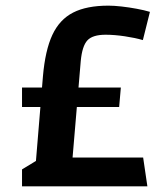

<svg xmlns="http://www.w3.org/2000/svg" viewBox="-20 -660 582 680"><path d="M105 -62 132 -389Q140 -482 165.5 -536.5Q191 -591 239 -615.5Q287 -640 364 -640Q384 -640 410.5 -637Q437 -634 464 -629Q491 -624 511 -618L486 -518Q459 -526 422 -531.5Q385 -537 354 -537Q308 -537 289.5 -517Q271 -497 266 -444L236 -90ZM58 0V-60L127 -102H487L502 0ZM58 -281V-350H408L402 -281Z"/></svg>

Font: Changa ExtraLight Medium
Style: Regular
Weight: 500
Version: Version 3.002; ttfautohint (v1.8.2)